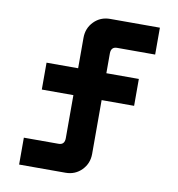

<svg xmlns="http://www.w3.org/2000/svg" viewBox="-79 -772 781 844"><g transform="rotate(10 311.5 -350.0)"><path d="M244 -462V-598Q244 -641 273 -670.5Q302 -700 345 -700H567V-580H397Q370 -580 370 -550V-462H515V-342H370V-102Q370 -59 341 -29.5Q312 0 269 0H62V-120H217Q244 -120 244 -150V-342H103V-462Z"/></g></svg>

Font: Space Grotesk Variable
Style: Regular
Weight: 400
Designer: Florian Karsten (Space Grotesk), Colophon Foundry (Space Mono)
Foundry: Florian Karsten
Version: Version 1.106